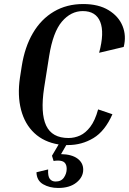

<svg xmlns="http://www.w3.org/2000/svg" viewBox="-20 -710 640 953"><path d="M393 132Q393 169 359.5 196Q326 223 269 223Q226 223 194 204.5Q162 186 161 145L219 131Q217 164 227 177.5Q237 191 256 191Q284 191 297.5 171Q311 151 311 128Q311 108 301 97.5Q291 87 267 87Q263 87 257 87.5Q251 88 246 89L238 63L271 7Q198 -5 150.5 -49.5Q103 -94 84.5 -165Q66 -236 79 -324L88 -382Q103 -477 143.5 -546Q184 -615 247.5 -652.5Q311 -690 393 -690Q469 -690 519 -659.5Q569 -629 588.5 -580.5Q608 -532 594 -477L472 -448Q499 -548 477.5 -601.5Q456 -655 391 -655Q332 -655 287.5 -603Q243 -551 224 -432L199 -274Q180 -149 209 -87Q238 -25 320 -25Q350 -25 377.5 -37.5Q405 -50 428.5 -81Q452 -112 467 -167L538 -143Q501 -59 443.5 -24.5Q386 10 318 10H309L283 55Q336 56 364.5 77Q393 98 393 132Z"/></svg>

Font: Inria Serif
Style: Bold Italic
Weight: 700
Italic angle: -10°
Designer: Black Foundry Team
Foundry: Black Foundry
Version: Version 1.000; ttfautohint (v1.8.3)